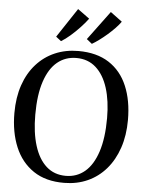

<svg xmlns="http://www.w3.org/2000/svg" viewBox="-64 -1043 839 1104"><g transform="rotate(5 355.5 -490.5)"><path d="M349 11Q242 12 170.8 -36Q99.5 -84 64 -169Q28.5 -254 28.5 -364.5Q28.5 -454.5 53 -526Q77.5 -597.5 122.8 -648Q168 -698.5 229.5 -725Q291 -751.5 364.5 -751.5Q470.5 -751.5 541.2 -705.8Q612 -660 647.2 -576.5Q682.5 -493 682.5 -381Q682.5 -292 658 -219.8Q633.5 -147.5 589 -96Q544.5 -44.5 483.5 -17Q422.5 10.5 349 11ZM354 -30Q417 -30 463.8 -69.2Q510.5 -108.5 536.2 -186.8Q562 -265 562 -381Q562 -481 538.5 -555Q515 -629 469.2 -669.8Q423.5 -710.5 356.5 -710.5Q293.5 -710.5 247 -672.5Q200.5 -634.5 174.8 -557.8Q149 -481 149 -365Q149 -262 172.5 -186.8Q196 -111.5 241.5 -70.8Q287 -30 354 -30ZM437 -799.5 406.5 -824 530.5 -991 598 -941Q585.5 -923 565.8 -902.5Q546 -882 523.2 -862.2Q500.5 -842.5 478 -826Q455.5 -809.5 438 -799.5ZM259 -799.5 229.5 -822.5 341.5 -991.5 409.5 -942Q392.5 -918.5 366.2 -890.5Q340 -862.5 311.8 -838Q283.5 -813.5 260 -799.5Z"/></g></svg>

Font: Merriweather 72pt
Style: Regular
Weight: 400
Version: Version 2.100